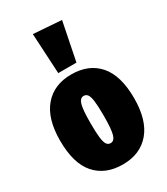

<svg xmlns="http://www.w3.org/2000/svg" viewBox="-212 -947 924 1061"><g transform="rotate(-30 250.0 -416.5)"><path d="M486 -266Q486 -127 423.5 -53.5Q361 20 250 20Q139 20 76.5 -51Q14 -122 14 -268Q14 -407 76.5 -480.5Q139 -554 250 -554Q361 -554 423.5 -482.5Q486 -411 486 -266ZM208 -268Q208 -208 212 -175Q216 -142 225 -129Q234 -116 250 -116Q273 -116 282.5 -148.5Q292 -181 292 -266Q292 -326 288 -358.5Q284 -391 275 -404Q266 -417 250 -417Q227 -417 217.5 -385Q208 -353 208 -268ZM178 -853 357 -840 308 -596H192Z"/></g></svg>

Font: Fira Sans Extra Condensed Black
Style: Regular
Weight: 900
Width: 1
Designer: Carrois Corporate & Edenspiekermann AG
Foundry: Carrois Corporate GbR & Edenspiekermann AG
Version: Version 4.203